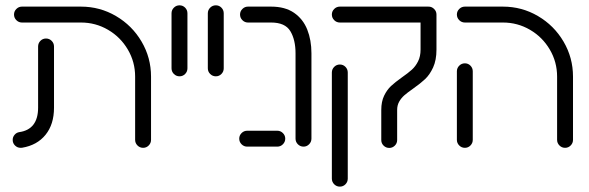

<svg xmlns="http://www.w3.org/2000/svg" viewBox="-20 -543 2180 711"><path d="M56.3 4.4Q44.4 4.4 35.7 -4.1Q27 -12.6 27 -24.8Q27 -35.6 33.9 -43.7Q40.7 -51.9 51.1 -53.7Q85.9 -58.5 103.5 -81.3Q121.1 -104.1 121.1 -144.1V-370.7Q121.1 -383 129.6 -391.7Q138.1 -400.4 150.4 -400.4Q162.6 -400.4 171.3 -391.7Q180 -383 180 -370.7V-144.1Q180 -82.6 148.7 -43.9Q117.4 -5.2 61.9 4.1Q60 4.4 56.3 4.4ZM510 4.4Q497.8 4.4 489.1 -4.3Q480.4 -13 480.4 -25.2V-259.3Q480.4 -313.7 453.3 -359.6Q426.3 -405.6 380.2 -432.6Q334.1 -459.6 279.6 -459.6H61.1Q49.3 -459.6 40.6 -468.3Q31.9 -477 31.9 -489.3Q31.9 -501.1 40.6 -509.8Q49.3 -518.5 61.1 -518.5H279.6Q350 -518.5 409.6 -483.5Q469.3 -448.5 504.3 -388.9Q539.3 -329.3 539.3 -259.3V-25.2Q539.3 -13 530.7 -4.3Q522.2 4.4 510 4.4Z M615.2 -290V-493.7Q615.2 -505.9 623.9 -514.6Q632.6 -523.3 644.8 -523.3Q657 -523.3 665.6 -514.6Q674.1 -505.9 674.1 -493.7V-290Q674.1 -277.8 665.6 -269.1Q657 -260.4 644.8 -260.4Q632.6 -260.4 623.9 -269.1Q615.2 -277.8 615.2 -290Z M749.6 -290V-493.7Q749.6 -505.9 758.3 -514.6Q767 -523.3 779.3 -523.3Q791.5 -523.3 800 -514.6Q808.5 -505.9 808.5 -493.7V-290Q808.5 -277.8 800 -269.1Q791.5 -260.4 779.3 -260.4Q767 -260.4 758.3 -269.1Q749.6 -277.8 749.6 -290Z M1074.4 -29.6V-345.6Q1074.4 -395.6 1055.2 -427.6Q1035.9 -459.6 984.1 -459.6H898.1Q886.3 -459.6 877.6 -468.3Q868.9 -477 868.9 -489.3Q868.9 -501.1 877.6 -509.8Q886.3 -518.5 898.1 -518.5H984.1Q1035.6 -518.5 1068.9 -495.6Q1102.2 -472.6 1117.8 -433.5Q1133.3 -394.4 1133.3 -345.6V-29.6Q1133.3 -17.4 1124.6 -8.7Q1115.9 0 1104.1 0Q1091.9 0 1083.1 -8.7Q1074.4 -17.4 1074.4 -29.6ZM865.9 -29.6Q865.9 -41.5 874.6 -50.2Q883.3 -58.9 895.6 -58.9H1006.7Q1018.9 -58.9 1027.6 -50.2Q1036.3 -41.5 1036.3 -29.6Q1036.3 -17.4 1027.6 -8.7Q1018.9 0 1006.7 0H895.6Q883.3 0 874.6 -8.7Q865.9 -17.4 865.9 -29.6Z M1391.9 -24.4V-135.9Q1391.9 -166.7 1402.4 -188.5Q1413 -210.4 1428 -224.4Q1443 -238.5 1468.1 -256.3Q1491.5 -272.6 1505.2 -285Q1518.9 -297.4 1528.1 -315.7Q1537.4 -334.1 1537.4 -359.3V-489.3Q1537.4 -501.1 1546.1 -509.8Q1554.8 -518.5 1567 -518.5Q1578.9 -518.5 1587.6 -509.8Q1596.3 -501.1 1596.3 -489.3V-359.3Q1596.3 -320.4 1583.9 -293.3Q1571.5 -266.3 1554.1 -250Q1536.7 -233.7 1508.9 -214.1Q1488.1 -199.6 1477 -189.8Q1465.9 -180 1458.3 -166.7Q1450.7 -153.3 1450.7 -135.9V-24.4Q1450.7 -12.2 1442 -3.7Q1433.3 4.8 1421.5 4.8Q1409.3 4.8 1400.6 -3.7Q1391.9 -12.2 1391.9 -24.4ZM1208.9 118.5V-274.4Q1208.9 -286.7 1217.6 -295.4Q1226.3 -304.1 1238.5 -304.1Q1250.7 -304.1 1259.3 -295.4Q1267.8 -286.7 1267.8 -274.4V118.5Q1267.8 130.7 1259.3 139.4Q1250.7 148.1 1238.5 148.1Q1226.3 148.1 1217.6 139.4Q1208.9 130.7 1208.9 118.5ZM1208.9 -489.3Q1208.9 -501.1 1217.6 -509.8Q1226.3 -518.5 1238.5 -518.5H1564.8Q1577 -518.5 1585.7 -509.8Q1594.4 -501.1 1594.4 -489.3Q1594.4 -477 1585.7 -468.3Q1577 -459.6 1564.8 -459.6H1238.5Q1226.3 -459.6 1217.6 -468.3Q1208.9 -477 1208.9 -489.3Z M1671.9 -25.2V-278.9Q1671.9 -291.1 1680.6 -299.8Q1689.3 -308.5 1701.5 -308.5Q1713.7 -308.5 1722.2 -299.8Q1730.7 -291.1 1730.7 -278.9V-25.2Q1730.7 -13 1722.2 -4.3Q1713.7 4.4 1701.5 4.4Q1689.3 4.4 1680.6 -4.3Q1671.9 -13 1671.9 -25.2ZM2072.6 4.4Q2060.4 4.4 2051.7 -4.3Q2043 -13 2043 -25.2V-259.3Q2043 -313.7 2015.9 -359.6Q1988.9 -405.6 1942.8 -432.6Q1896.7 -459.6 1842.2 -459.6H1701.5Q1689.3 -459.6 1680.6 -468.3Q1671.9 -477 1671.9 -489.3Q1671.9 -501.1 1680.6 -509.8Q1689.3 -518.5 1701.5 -518.5H1842.2Q1912.6 -518.5 1972.2 -483.5Q2031.9 -448.5 2066.9 -388.9Q2101.9 -329.3 2101.9 -259.3V-25.2Q2101.9 -13 2093.3 -4.3Q2084.8 4.4 2072.6 4.4Z"/></svg>

Font: 26F Galaxy Hebrew Medium
Style: Regular
Weight: 500
Designer: C₂₉H₂₅N₃O₅
Version: Version 1.000